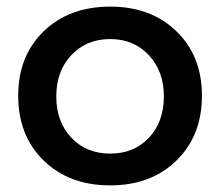

<svg xmlns="http://www.w3.org/2000/svg" viewBox="-20 -556 665 580"><path d="M313 -536Q436 -536 513 -461.5Q590 -387 590 -267Q590 -146 513 -71Q436 4 313 4Q189 4 112 -71Q35 -146 35 -267Q35 -387 112 -461.5Q189 -536 313 -536ZM313 -438Q241 -438 195.5 -389.5Q150 -341 150 -265Q150 -188 195.5 -140Q241 -92 313 -92Q385 -92 430 -140Q475 -188 475 -265Q475 -341 429.5 -389.5Q384 -438 313 -438Z"/></svg>

Font: Montserrat-Arabic
Style: Regular
Weight: 400
Designer: Mohamed Gaber
Foundry: Kief Type Foundry
Version: Version 5.008;PS 005.008;hotconv 1.0.88;makeotf.lib2.5.64775